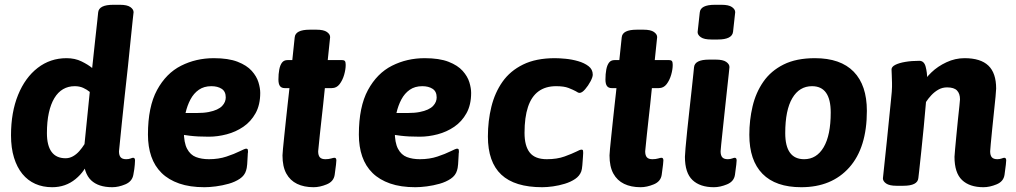

<svg xmlns="http://www.w3.org/2000/svg" viewBox="-20 -774 4243 802"><path d="M481 -754Q511 -754 524.5 -744.5Q538 -735 538 -723Q538 -723 534.5 -692Q531 -661 526 -610Q521 -559 514.5 -497.5Q508 -436 501 -374.5Q494 -313 489 -261Q484 -209 480.5 -176.5Q477 -144 477 -142Q477 -125 484 -117Q491 -109 507 -109Q518 -109 525.5 -112Q533 -115 536 -115Q544 -115 544 -104Q544 -102 543 -86Q542 -70 537 -44Q532 -16 503.5 -4Q475 8 449 8Q391 8 360.5 -21Q330 -50 328 -116V-126L352 -109Q337 -60 295.5 -26Q254 8 198 8Q159 8 127.5 -6Q96 -20 73.5 -47.5Q51 -75 38.5 -115.5Q26 -156 26 -209Q26 -305 55.5 -377.5Q85 -450 137.5 -490.5Q190 -531 258 -531Q293 -531 320.5 -517.5Q348 -504 365 -490Q372 -559 378 -611Q384 -663 387 -692.5Q390 -722 390 -722Q393 -754 453 -754ZM292 -414Q265 -414 243.5 -401.5Q222 -389 207 -364Q192 -339 184 -302.5Q176 -266 176 -218Q176 -166 195.5 -139.5Q215 -113 254 -113Q270 -113 284.5 -121Q299 -129 311 -142.5Q323 -156 333 -172L355 -390Q343 -400 327.5 -407Q312 -414 292 -414Z M873 -531Q934 -531 972.5 -516Q1011 -501 1031.5 -478Q1052 -455 1059.5 -430.5Q1067 -406 1067 -386Q1067 -336 1047.5 -301Q1028 -266 996.5 -244.5Q965 -223 927 -213Q889 -203 852 -203Q805 -203 773 -207Q741 -211 713 -216L748 -266V-225Q748 -178 761.5 -152.5Q775 -127 798.5 -118Q822 -109 853 -109Q893 -109 926 -120Q959 -131 981 -142Q1003 -153 1008 -153Q1011 -153 1013.5 -151.5Q1016 -150 1016 -139Q1015 -137 1014.5 -121Q1014 -105 1012.5 -87.5Q1011 -70 1008 -62Q1002 -41 982 -27.5Q962 -14 935.5 -6.5Q909 1 882 4.5Q855 8 834 8Q773 8 728.5 -7.5Q684 -23 655 -51.5Q626 -80 612 -120.5Q598 -161 598 -212Q598 -328 636 -398Q674 -468 736.5 -499.5Q799 -531 873 -531ZM863 -414Q832 -414 810.5 -399Q789 -384 775.5 -358.5Q762 -333 755 -302H803Q831 -302 851.5 -306Q872 -310 886 -316.5Q900 -323 908 -331.5Q916 -340 919.5 -349Q923 -358 923 -367Q923 -392 906 -403Q889 -414 863 -414Z M1302 -650Q1332 -650 1345.5 -640.5Q1359 -631 1359 -619L1349 -523H1408Q1418 -523 1421 -518.5Q1424 -514 1424 -503Q1424 -484 1417.5 -461.5Q1411 -439 1398.5 -422.5Q1386 -406 1366 -406H1337Q1337 -406 1335 -387Q1333 -368 1330 -338.5Q1327 -309 1323 -275.5Q1319 -242 1316 -211.5Q1313 -181 1311 -162Q1309 -143 1309 -142Q1309 -125 1316 -117Q1323 -109 1339 -109Q1353 -109 1363 -112Q1373 -115 1377 -115Q1385 -115 1385 -104Q1385 -102 1383.5 -86Q1382 -70 1378 -44Q1374 -16 1345 -4Q1316 8 1290 8Q1250 8 1221 -6Q1192 -20 1176 -49Q1160 -78 1160 -125Q1160 -130 1162 -152.5Q1164 -175 1167.5 -207Q1171 -239 1174.5 -273.5Q1178 -308 1181.5 -338Q1185 -368 1187 -387Q1189 -406 1189 -406H1169Q1156 -406 1149.5 -414.5Q1143 -423 1143 -442Q1143 -465 1146.5 -483.5Q1150 -502 1158 -512.5Q1166 -523 1181 -523H1201L1211 -618Q1214 -650 1274 -650Z M1754 -531Q1815 -531 1853.5 -516Q1892 -501 1912.5 -478Q1933 -455 1940.5 -430.5Q1948 -406 1948 -386Q1948 -336 1928.5 -301Q1909 -266 1877.5 -244.5Q1846 -223 1808 -213Q1770 -203 1733 -203Q1686 -203 1654 -207Q1622 -211 1594 -216L1629 -266V-225Q1629 -178 1642.5 -152.5Q1656 -127 1679.5 -118Q1703 -109 1734 -109Q1774 -109 1807 -120Q1840 -131 1862 -142Q1884 -153 1889 -153Q1892 -153 1894.5 -151.5Q1897 -150 1897 -139Q1896 -137 1895.5 -121Q1895 -105 1893.5 -87.5Q1892 -70 1889 -62Q1883 -41 1863 -27.5Q1843 -14 1816.5 -6.5Q1790 1 1763 4.5Q1736 8 1715 8Q1654 8 1609.5 -7.5Q1565 -23 1536 -51.5Q1507 -80 1493 -120.5Q1479 -161 1479 -212Q1479 -328 1517 -398Q1555 -468 1617.5 -499.5Q1680 -531 1754 -531ZM1744 -414Q1713 -414 1691.5 -399Q1670 -384 1656.5 -358.5Q1643 -333 1636 -302H1684Q1712 -302 1732.5 -306Q1753 -310 1767 -316.5Q1781 -323 1789 -331.5Q1797 -340 1800.5 -349Q1804 -358 1804 -367Q1804 -392 1787 -403Q1770 -414 1744 -414Z M2298 -531Q2316 -531 2342.5 -528.5Q2369 -526 2395 -518.5Q2421 -511 2438.5 -497.5Q2456 -484 2456 -462Q2456 -452 2446.5 -434Q2437 -416 2424 -401Q2411 -386 2401 -386Q2397 -386 2393.5 -388Q2390 -390 2385 -393Q2374 -399 2355 -406.5Q2336 -414 2303 -414Q2259 -414 2229.5 -392.5Q2200 -371 2185.5 -327.5Q2171 -284 2171 -219Q2171 -164 2193 -136.5Q2215 -109 2264 -109Q2307 -109 2338.5 -120.5Q2370 -132 2388 -141Q2395 -145 2400.5 -147Q2406 -149 2409 -149Q2412 -149 2414 -147.5Q2416 -146 2416 -135Q2416 -133 2415 -117.5Q2414 -102 2412.5 -84Q2411 -66 2408 -58Q2401 -39 2382.5 -26.5Q2364 -14 2339.5 -6.5Q2315 1 2290 4.5Q2265 8 2245 8Q2130 8 2074 -44.5Q2018 -97 2018 -204Q2018 -269 2032.5 -328Q2047 -387 2079 -432.5Q2111 -478 2165 -504.5Q2219 -531 2298 -531Z M2668 -650Q2698 -650 2711.5 -640.5Q2725 -631 2725 -619L2715 -523H2774Q2784 -523 2787 -518.5Q2790 -514 2790 -503Q2790 -484 2783.5 -461.5Q2777 -439 2764.5 -422.5Q2752 -406 2732 -406H2703Q2703 -406 2701 -387Q2699 -368 2696 -338.5Q2693 -309 2689 -275.5Q2685 -242 2682 -211.5Q2679 -181 2677 -162Q2675 -143 2675 -142Q2675 -125 2682 -117Q2689 -109 2705 -109Q2719 -109 2729 -112Q2739 -115 2743 -115Q2751 -115 2751 -104Q2751 -102 2749.5 -86Q2748 -70 2744 -44Q2740 -16 2711 -4Q2682 8 2656 8Q2616 8 2587 -6Q2558 -20 2542 -49Q2526 -78 2526 -125Q2526 -130 2528 -152.5Q2530 -175 2533.5 -207Q2537 -239 2540.5 -273.5Q2544 -308 2547.5 -338Q2551 -368 2553 -387Q2555 -406 2555 -406H2535Q2522 -406 2515.5 -414.5Q2509 -423 2509 -442Q2509 -465 2512.5 -483.5Q2516 -502 2524 -512.5Q2532 -523 2547 -523H2567L2577 -618Q2580 -650 2640 -650Z M2970 -525Q3000 -525 3013.5 -515.5Q3027 -506 3027 -494Q3027 -494 3024.5 -469Q3022 -444 3017.5 -405Q3013 -366 3008.5 -321.5Q3004 -277 2999.5 -237Q2995 -197 2992.5 -170.5Q2990 -144 2990 -142Q2990 -125 2997 -117Q3004 -109 3020 -109Q3030 -109 3038 -112Q3046 -115 3049 -115Q3057 -115 3057 -104Q3057 -102 3055.5 -86Q3054 -70 3050 -44Q3046 -16 3017 -4Q2988 8 2962 8Q2904 8 2872.5 -22Q2841 -52 2841 -119Q2841 -126 2843.5 -156Q2846 -186 2850.5 -228.5Q2855 -271 2860 -316.5Q2865 -362 2869.5 -402.5Q2874 -443 2876.5 -468Q2879 -493 2879 -493Q2882 -525 2942 -525ZM2994 -754Q3024 -754 3037.5 -744.5Q3051 -735 3051 -723L3042 -641Q3040 -625 3024 -617Q3008 -609 2979 -609H2951Q2921 -609 2907.5 -618.5Q2894 -628 2894 -640L2903 -722Q2906 -754 2966 -754Z M3384 -531Q3491 -531 3546 -474.5Q3601 -418 3601 -311Q3601 -157 3527.5 -74.5Q3454 8 3327 8Q3220 8 3165 -48Q3110 -104 3110 -211Q3110 -272 3123.5 -329.5Q3137 -387 3168.5 -432.5Q3200 -478 3253 -504.5Q3306 -531 3384 -531ZM3372 -414Q3319 -414 3289.5 -364Q3260 -314 3260 -218Q3260 -109 3339 -109Q3391 -109 3420.5 -159Q3450 -209 3450 -304Q3450 -414 3372 -414Z M4009 -531Q4076 -531 4108.5 -500Q4141 -469 4141 -404Q4141 -397 4138.5 -370.5Q4136 -344 4132 -307.5Q4128 -271 4124.5 -235Q4121 -199 4118.5 -173Q4116 -147 4116 -142Q4116 -125 4123 -117Q4130 -109 4146 -109Q4156 -109 4164 -112Q4172 -115 4175 -115Q4183 -115 4183 -104Q4183 -102 4181.5 -86Q4180 -70 4176 -44Q4172 -16 4143 -4Q4114 8 4088 8Q4030 8 3998.5 -22Q3967 -52 3967 -119Q3967 -126 3969.5 -151Q3972 -176 3975 -209.5Q3978 -243 3981.5 -275.5Q3985 -308 3987.5 -331.5Q3990 -355 3990 -359Q3990 -383 3977.5 -396Q3965 -409 3936 -409Q3916 -409 3899.5 -399.5Q3883 -390 3870 -376Q3857 -362 3848 -348Q3844 -298 3838.5 -243Q3833 -188 3828 -139.5Q3823 -91 3819.5 -60.5Q3816 -30 3816 -30Q3813 2 3753 2H3725Q3695 2 3681.5 -7.5Q3668 -17 3668 -29Q3678 -122 3684.5 -185.5Q3691 -249 3695 -289.5Q3699 -330 3701.5 -354Q3704 -378 3705 -390.5Q3706 -403 3706 -411Q3706 -419 3706 -428Q3706 -446 3705 -459.5Q3704 -473 3704 -484Q3704 -495 3719.5 -503Q3735 -511 3761.5 -515.5Q3788 -520 3820 -520Q3840 -520 3846.5 -495.5Q3853 -471 3853 -443Q3853 -429 3852 -416Q3851 -403 3850 -395L3834 -423Q3844 -446 3870.5 -471.5Q3897 -497 3933.5 -514Q3970 -531 4009 -531Z"/></svg>

Font: Asap VF Beta
Style: Italic
Weight: 400
Italic angle: -6°
Designer: Pablo Cosgaya
Foundry: Pablo Cosgaya
Version: Version 1.007